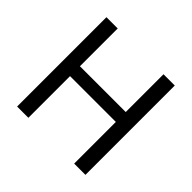

<svg xmlns="http://www.w3.org/2000/svg" viewBox="-172 -900 1085 1085"><g transform="rotate(45 370.5 -357.0)"><path d="M643 0H553V-333H187V0H97V-714H187V-412H553V-714H643Z"/></g></svg>

Font: Noto Sans Old Italic
Style: Regular
Weight: 400
Designer: Monotype Design Team
Foundry: Monotype Imaging Inc.
Version: Version 2.003; ttfautohint (v1.8.4.7-5d5b)